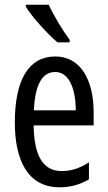

<svg xmlns="http://www.w3.org/2000/svg" viewBox="-20 -786 458 816"><path d="M187 -766H90V-757C116 -714 184 -640 224 -606H276V-617C248 -654 208 -720 187 -766ZM215 -546C102 -546 43 -447 43 -265C43 -109 96 10 233 10C279 10 320 -1 358 -24V-96C318 -70 281 -59 242 -59C163 -59 125 -123 123 -253H378V-309C378 -442 325 -546 215 -546ZM215 -480C275 -480 302 -405 302 -317H124C129 -428 160 -480 215 -480Z"/></svg>

Font: Noto Sans UI Condensed
Style: Regular
Weight: 400
Width: 3
Designer: Monotype Design Team
Foundry: Monotype Imaging Inc.
Version: Version 1.901